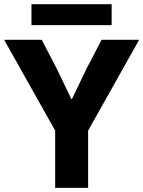

<svg xmlns="http://www.w3.org/2000/svg" viewBox="-22 -913 696 933"><path d="M246.1 -278.3 -2 -719.7H180.7L253.9 -579.1L324.2 -432.6H328.1L398.4 -579.1L471.7 -719.7H654.3L406.2 -278.3V0H246.1ZM130.9 -892.6H520.5V-791H130.9Z"/></svg>

Font: Reddit Sans Vanilla ExtraBold
Style: Regular
Weight: 800
Designer: Stephen Hutchings
Foundry: Reddit
Version: Version 1.013